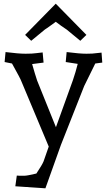

<svg xmlns="http://www.w3.org/2000/svg" viewBox="-20 -785 579 1040"><path d="M341 -503Q411 -494 448 -494Q485 -494 501 -497L530 -500L534 -446L496 -441Q438 -324 436 -319L310 0L226 235L63 224L71 166Q76 167 87 167H111Q127 167 177 155Q209 107 216 89L244 9L96 -344Q92 -357 45 -441L5 -449L10 -503Q80 -494 118.5 -494Q157 -494 176 -497L211 -501L216 -446L154 -438Q170 -382 181 -349L283 -96L375 -351Q390 -395 401 -439L336 -449ZM282 -765 448 -596 415 -564 341 -625Q313 -643 282 -667Q271 -659 257.5 -649Q244 -639 235 -633L223 -625L149 -564L116 -596Z"/></svg>

Font: Andada
Style: Regular
Weight: 400
Designer: Carolina Giovagnoli
Foundry: Carolina Giovagnoli
Version: Version 1.002